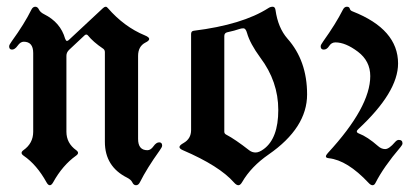

<svg xmlns="http://www.w3.org/2000/svg" viewBox="-20 -543 1247 573"><path d="M7.3 -404.8Q7.3 -409.2 15.1 -419.9Q52.7 -471.7 73.7 -514.2Q78.1 -522.9 85.2 -522.9Q92.3 -522.9 96.2 -514.6Q100.1 -506.3 111.8 -500.5Q160.6 -476.1 174.3 -427.7Q176.8 -420.9 179.7 -420.9Q182.6 -420.9 185.5 -423.8L287.6 -519Q292 -522.9 295.4 -522.9Q298.8 -522.9 301.8 -519Q350.6 -462.9 412.1 -437.5Q425.3 -432.1 425.3 -426.8Q425.3 -421.4 414.1 -416Q392.1 -404.8 392.1 -376V-128.4Q392.1 -94.7 419.9 -94.7Q429.7 -94.7 438 -106.4Q446.3 -118.2 455.1 -118.2Q463.9 -118.2 463.9 -108.4Q463.9 -104 456.1 -93.3Q418.9 -41.5 397.5 1Q393.1 9.8 386 9.8Q378.9 9.8 375 1.5Q371.1 -6.8 359.4 -12.7Q293 -45.9 293 -119.6V-387.2Q293 -394 288.1 -397.5Q257.8 -418 242.2 -437.5Q240.2 -439.9 237.5 -439.9Q234.9 -439.9 232.4 -437.5L186.5 -394.5Q178.2 -386.7 178.2 -376.5V-149.9Q178.2 -115.7 207.5 -94.7Q212.9 -90.8 212.9 -86.7Q212.9 -82.5 206.5 -78.1Q166.5 -49.3 138.7 1Q133.8 9.8 128.7 9.8Q123.5 9.8 118.7 1Q89.8 -51.3 50.8 -78.1Q44.4 -82.5 44.4 -86.7Q44.4 -90.8 49.8 -94.7Q79.1 -115.2 79.1 -149.9V-384.8Q79.1 -418.5 50.8 -418.5Q41 -418.5 32.7 -406.7Q24.4 -395 15.9 -395Q7.3 -395 7.3 -404.8Z M527.8 -116.2Q550.3 -128.9 550.3 -154.8V-441.4Q550.3 -450.2 558.1 -451.2Q703.6 -469.2 781.2 -519Q787.1 -522.9 793.9 -522.9Q800.8 -522.9 802.2 -513.2Q809.6 -460 837.9 -427.7Q896.5 -361.8 896.5 -261.2Q896.5 -161.6 781.7 -82Q729.5 -45.9 702.6 0.5Q697.3 9.8 691.4 9.8Q685.5 9.8 678.2 1.5Q634.8 -47.9 525.9 -94.7Q515.6 -99.1 515.6 -104.2Q515.6 -109.4 527.8 -116.2ZM649.4 -149.9Q649.4 -144 655.3 -141.1Q681.6 -127.4 724.1 -94.2Q732.4 -87.9 742.9 -87.9Q753.4 -87.9 767.1 -98.1Q810.5 -129.9 810.5 -214.8Q810.5 -299.8 756.8 -371.1Q726.1 -413.1 717.3 -444.3Q713.4 -458.5 706.5 -458.5Q699.7 -458.5 693.4 -456.1Q681.2 -451.7 658.7 -446.8Q649.4 -444.8 649.4 -435.5Z M937 0ZM937 -404.8Q937 -409.2 944.8 -419.9Q981.9 -471.7 1003.4 -514.2Q1007.8 -522.9 1015.1 -522.9Q1022.5 -522.9 1023.9 -517.1Q1025.4 -511.2 1032.7 -508.8Q1168 -455.6 1168 -353.5Q1168 -268.1 1049.3 -157.7Q1044.9 -153.8 1044.9 -150.4Q1044.9 -147 1051.3 -144.5Q1076.7 -134.8 1108.4 -106.9Q1118.2 -98.1 1129.6 -98.1Q1141.1 -98.1 1158.7 -118.7Q1164.6 -125.5 1169.9 -125.5Q1181.2 -125.5 1181.2 -115.2Q1181.2 -110.8 1175.3 -104Q1124.5 -44.4 1100.6 2.9Q1097.2 9.8 1091.8 9.8Q1086.4 9.8 1080.1 2.9Q1016.6 -64.9 961.4 -70.8Q952.6 -71.8 952.6 -75.9Q952.6 -80.1 958.5 -86.4Q1085 -223.6 1085 -315.9Q1085 -360.8 1048.1 -388.7Q1011.2 -416.5 981 -416.5Q969.2 -416.5 962.4 -405.8Q955.6 -395 946.3 -395Q937 -395 937 -404.8Z"/></svg>

Font: UnifrakturMaguntia16
Style: Book
Weight: 400
Designer: j. 'mach' wust, Gerrit Ansmann, Georg Duffner, based on a font by Peter Wiegel, original typeface by Carl Albert Fahrenw
Version: Version 2017-03-19